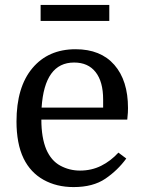

<svg xmlns="http://www.w3.org/2000/svg" viewBox="-20 -750 584 780"><path d="M497 -264H148Q148 -191 168 -143Q188 -97 225 -77Q262 -57 305 -57Q352 -57 391 -76.5Q430 -96 461 -130L493 -106Q458 -58 408 -24Q358 10 279 10Q210 10 157 -19.5Q104 -49 76 -106Q61 -137 54 -175Q47 -213 47 -256Q47 -396 111.5 -473Q176 -550 287 -550Q389 -550 444.5 -486.5Q500 -423 500 -311Q500 -301 499.5 -292.5Q499 -284 497 -264ZM281 -496Q161 -496 149 -313H399V-346Q399 -418 368.5 -457Q338 -496 281 -496ZM145 -665V-730H424V-665Z"/></svg>

Font: Domine
Style: Regular
Weight: 400
Designer: Pablo Impallari, Rodrigo Fuenzalida, Brenda Gallo
Foundry: Pablo Impallari, Rodrigo Fuenzalida, Brenda Gallo
Version: Version 2.000;September 19, 2022;FontCreator 14.0.0.2877 64-